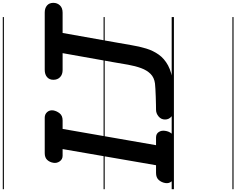

<svg xmlns="http://www.w3.org/2000/svg" viewBox="-184 -1091 1698 1380"><g transform="rotate(-90 665.0 -401.0)"><path d="M92 0Q65 0 50 -18.5Q35 -37 39.5 -62.5Q44 -89 61.2 -108.8Q78.5 -128.5 112.5 -128.5H167.5L283.5 -800H235.5Q210 -800 195.2 -821Q180.5 -842 185 -867Q189.5 -893.5 206 -911Q222.5 -928.5 254.5 -928.5H509.5Q534 -928.5 549.5 -911Q565 -893.5 561.5 -867Q557 -842 540.2 -821Q523.5 -800 489.5 -800H428.5L311.5 -128.5H366.5Q393.5 -128.5 406.2 -108.8Q419 -89 414.5 -62.5Q411 -37 396.5 -18.5Q382 0 346 0ZM92 0Q65 0 50 -18.5Q35 -37 39.5 -62.5Q44 -89 61.2 -108.8Q78.5 -128.5 112.5 -128.5H167.5L283.5 -800H235.5Q210 -800 195.2 -821Q180.5 -842 185 -867Q189.5 -893.5 206 -911Q222.5 -928.5 254.5 -928.5H509.5Q534 -928.5 549.5 -911Q565 -893.5 561.5 -867Q557 -842 540.2 -821Q523.5 -800 489.5 -800H428.5L311.5 -128.5H366.5Q393.5 -128.5 406.2 -108.8Q419 -89 414.5 -62.5Q411 -37 396.5 -18.5Q382 0 346 0ZM566 0Q540 0 518 -17.5Q496 -35 496 -64Q496 -92 518 -110.2Q540 -128.5 566 -128.5Q577.5 -128.5 603 -129Q628.5 -129.5 658.8 -130.5Q689 -131.5 715.2 -133Q741.5 -134.5 754.5 -136Q797.5 -141.5 823.8 -167.8Q850 -194 865.2 -235.5Q880.5 -277 889.8 -329Q899 -381 908.5 -438L973 -800H851.5Q819.5 -800 800.5 -818.2Q781.5 -836.5 781.5 -866.5Q781.5 -895 800.8 -911.8Q820 -928.5 853.5 -928.5H1265Q1296.5 -928.5 1315.5 -912.2Q1334.5 -896 1334.5 -866.5Q1334.5 -838.5 1316.2 -819.2Q1298 -800 1264 -800H1118L1050.5 -420Q1039.5 -362 1030.5 -305.8Q1021.5 -249.5 1006.2 -199.5Q991 -149.5 962.5 -109.2Q934 -69 884.8 -42.2Q835.5 -15.5 757.5 -6Q748 -4.5 723.2 -3.5Q698.5 -2.5 668 -1.8Q637.5 -1 609.8 -0.5Q582 0 566 0ZM-5 420.5H1232.5V428.5H-5ZM-5 -16H1232.5V0H-5ZM-5 -505.5H1232.5V-497.5H-5ZM-5 -1230H1232.5V-1222H-5Z"/></g></svg>

Font: Edu VIC WA NT Pre Guide
Style: Regular
Weight: 400
Designer: Tina and Corey Anderson, Eben Sorkin, Mirko Velimirovic
Foundry: Google for Education
Version: Version 1.000